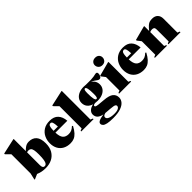

<svg xmlns="http://www.w3.org/2000/svg" viewBox="146 -1946 3377 3377"><g transform="rotate(-45 1835.0 -257.0)"><path d="M315 15Q265.5 15 221.5 6.8Q177.5 -1.5 132.5 -21L38.5 20L30 14.5L58 -108.5V-584.5L-23 -667V-683.5L263.5 -747H277V-445.5Q312.5 -481 337.5 -498.2Q362.5 -515.5 384.8 -521.2Q407 -527 433 -527Q523 -527 573.2 -470Q623.5 -413 623.5 -293.5Q623.5 -192 583.2 -123.2Q543 -54.5 473.5 -19.8Q404 15 315 15ZM277 -93Q277 -21.5 326.5 -21.5Q348.5 -21.5 364.8 -40.5Q381 -59.5 389.8 -108.2Q398.5 -157 398.5 -245.5Q398.5 -314 390.2 -352.2Q382 -390.5 364 -406Q346 -421.5 316.5 -421.5Q296 -421.5 277 -413.5Z M948.5 -527Q1053 -527 1107.8 -468.2Q1162.5 -409.5 1170.5 -306.5H874.5Q877.5 -207 914.5 -164.8Q951.5 -122.5 1022.5 -122.5Q1062.5 -122.5 1093.5 -135.2Q1124.5 -148 1163 -184.5L1177.5 -171.5Q1140 -101.5 1102.5 -60.8Q1065 -20 1023.8 -2.5Q982.5 15 932.5 15Q853 15 794.5 -16.2Q736 -47.5 704 -106Q672 -164.5 672 -245Q672 -320 703 -384.2Q734 -448.5 795.5 -487.8Q857 -527 948.5 -527ZM930.5 -487Q913 -487 901 -476.8Q889 -466.5 882.2 -437.5Q875.5 -408.5 874.5 -352H981.5Q977.5 -432.5 965.8 -459.8Q954 -487 930.5 -487Z M1473 -34 1516 -16.5V0H1211V-16.5L1254 -34V-584.5L1173 -667V-683.5L1459.5 -747H1473Z M1800 -177Q1766 -177 1736 -181.5Q1689 -176 1689 -155Q1689 -141.5 1701.8 -134Q1714.5 -126.5 1755.5 -121.2Q1796.5 -116 1880 -109.5Q2005.5 -100 2055.2 -59.8Q2105 -19.5 2105 49.5Q2105 98.5 2070.8 140.2Q2036.5 182 1964.2 207.2Q1892 232.5 1777 232.5Q1686.5 232.5 1635.2 221.2Q1584 210 1563 189.8Q1542 169.5 1542 143Q1542 113.5 1578 95Q1614 76.5 1698.5 63.5Q1628.5 49.5 1595.8 16.8Q1563 -16 1563 -69Q1563 -110 1596 -143.5Q1629 -177 1696 -191Q1635 -209 1601.5 -250.2Q1568 -291.5 1568 -351.5Q1568 -404 1596.8 -443.5Q1625.5 -483 1676.8 -505Q1728 -527 1796 -527Q1824.5 -527 1850.5 -523.5Q1927 -520.5 1974 -522.8Q2021 -525 2047.5 -529.8Q2074 -534.5 2088.5 -538.5Q2103 -542.5 2114.5 -542.5Q2127.5 -542.5 2136.8 -534.5Q2146 -526.5 2146 -505.5Q2146 -473.5 2129.8 -447.8Q2113.5 -422 2088.5 -422Q2069.5 -422 2050.8 -435.8Q2032 -449.5 2006.8 -467Q1981.5 -484.5 1943.5 -495Q2028 -449.5 2028 -352.5Q2028 -300 1999.2 -260.5Q1970.5 -221 1919.2 -199Q1868 -177 1800 -177ZM1803.5 -214Q1820.5 -214 1827.2 -235.2Q1834 -256.5 1834 -308.5Q1834 -401 1824 -445.5Q1814 -490 1792.5 -490Q1775.5 -490 1768.8 -468.8Q1762 -447.5 1762 -395.5Q1762 -303 1772 -258.5Q1782 -214 1803.5 -214ZM1681 121Q1681 154 1725 173.5Q1769 193 1841.5 193Q1912 193 1944 174.2Q1976 155.5 1976 128Q1976 95.5 1921.5 87.2Q1867 79 1762.5 71.5Q1751 70.5 1740.5 69.5Q1707 77.5 1694 90Q1681 102.5 1681 121Z M2300 -561Q2254.5 -561 2228 -589.2Q2201.5 -617.5 2201.5 -656Q2201.5 -693 2228 -719Q2254.5 -745 2300 -745Q2346 -745 2371.8 -719Q2397.5 -693 2397.5 -656Q2397.5 -617.5 2371.8 -589.2Q2346 -561 2300 -561ZM2414 -527V-32.5L2451.5 -16.5V0H2152V-16.5L2195 -34V-369L2139 -441.5V-458L2400.5 -527Z M2771.5 -527Q2876 -527 2930.8 -468.2Q2985.5 -409.5 2993.5 -306.5H2697.5Q2700.5 -207 2737.5 -164.8Q2774.5 -122.5 2845.5 -122.5Q2885.5 -122.5 2916.5 -135.2Q2947.5 -148 2986 -184.5L3000.5 -171.5Q2963 -101.5 2925.5 -60.8Q2888 -20 2846.8 -2.5Q2805.5 15 2755.5 15Q2676 15 2617.5 -16.2Q2559 -47.5 2527 -106Q2495 -164.5 2495 -245Q2495 -320 2526 -384.2Q2557 -448.5 2618.5 -487.8Q2680 -527 2771.5 -527ZM2753.5 -487Q2736 -487 2724 -476.8Q2712 -466.5 2705.2 -437.5Q2698.5 -408.5 2697.5 -352H2804.5Q2800.5 -432.5 2788.8 -459.8Q2777 -487 2753.5 -487Z M3379.5 -16.5 3417 -32.5V-329Q3417 -364.5 3403 -377.5Q3389 -390.5 3360 -390.5Q3347.5 -390.5 3334.2 -388Q3321 -385.5 3304.5 -379V-32.5L3342 -16.5V0H3042.5V-16.5L3085.5 -34V-369Q3077 -380.5 3061.2 -401Q3045.5 -421.5 3029.5 -441.5V-458L3291 -527H3304.5V-405.5Q3347 -458 3375.8 -482.8Q3404.5 -507.5 3431.2 -514.8Q3458 -522 3495 -522Q3562 -522 3599 -484Q3636 -446 3636 -378.5V-34L3678.5 -16.5V0H3379.5Z"/></g></svg>

Font: Newsreader 72pt ExtraBold
Style: Regular
Weight: 800
Designer: Hugues Gentile
Foundry: Production Type
Version: Version 1.003; ttfautohint (v1.8.3)